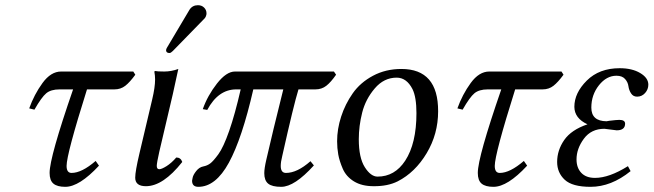

<svg xmlns="http://www.w3.org/2000/svg" viewBox="-20 -703 2502 735"><path d="M169.9 -41Q169.9 -101.1 259.8 -360.8H208Q174.8 -360.8 157 -345.9Q139.2 -331.1 111.8 -283.2L91.8 -288.1Q110.8 -341.3 142.8 -385.3Q174.8 -429.2 213.9 -429.2H490.2L498 -417Q477.1 -388.2 459.5 -374.5Q441.9 -360.8 418 -360.8H313Q234.9 -112.8 234.9 -67.9Q234.9 -41 253.9 -41Q293 -41 346.2 -86.9L358.9 -68.8Q283.7 12.2 230 12.2Q199.2 12.2 184.6 0Q169.9 -12.2 169.9 -41Z M589.8 -55.2Q598.6 -55.2 617.7 -67.1Q636.7 -79.1 654.8 -100.1Q671.9 -100.1 677.7 -83Q604.5 9.8 538.6 9.8Q497.6 9.8 497.6 -22.9Q497.6 -46.9 513.7 -115.2L562.5 -321.8Q573.7 -368.7 573.7 -398.9Q573.7 -414.1 570.8 -429.2L573.7 -431.2Q581.5 -429.2 608.6 -429.2Q635.7 -429.2 662.6 -439Q662.6 -439 641.6 -342.8L589.8 -122.1Q580.1 -79.1 580.1 -67.9Q580.1 -55.2 589.8 -55.2ZM737.8 -683.1Q752 -683.1 761.2 -674.1Q770.5 -665 770.5 -651.9Q770.5 -647 769.5 -645Q767.6 -636.2 760.7 -629.9L641.6 -507.8Q633.8 -500 628.9 -500Q615.7 -500 615.7 -511.2Q615.7 -513.2 616.7 -514.2Q616.7 -517.1 620.6 -522.9L705.6 -666Q716.8 -683.1 737.8 -683.1Z M1258.3 -429.2 1266.6 -417Q1246.6 -388.2 1229 -374.5Q1211.4 -360.8 1187.5 -360.8H1122.6Q1104.5 -302.7 1060.5 -106Q1054.7 -83 1054.7 -67.9Q1054.7 -41 1074.7 -41Q1117.7 -41 1168.5 -85.9L1181.6 -69.8Q1107.4 12.2 1056.6 12.2Q1021.5 12.2 1006.6 0Q991.7 -12.2 991.7 -40Q991.7 -58.1 999.5 -91.8Q1022.5 -192.9 1064.5 -360.8H949.7Q906.7 -172.9 856.2 -80.3Q805.7 12.2 739.3 12.2Q715.3 12.2 715.3 -11.2Q715.3 -14.2 717.3 -22Q719.2 -33.2 731 -48.1Q742.7 -63 758.3 -65.9Q773.4 -68.8 784.9 -77.4Q796.4 -85.9 815.9 -112.5Q835.4 -139.2 857.4 -202.1Q879.4 -265.1 901.4 -360.8H884.3Q815.4 -360.8 773.4 -282.2L756.3 -285.2Q774.4 -336.9 810.5 -383.1Q846.7 -429.2 879.4 -429.2Z M1353.5 -169.9Q1353.5 -99.1 1376.5 -63Q1399.4 -26.9 1425.3 -26.9Q1491.2 -26.9 1531.2 -87.9Q1574.2 -153.8 1574.2 -270Q1574.2 -331.1 1559.1 -361.8Q1536.6 -405.8 1498.5 -405.8Q1449.7 -405.8 1414.6 -364.5Q1379.4 -323.2 1366.5 -272Q1353.5 -220.7 1353.5 -169.9ZM1270.5 -162.1Q1270.5 -209 1285.9 -256.6Q1301.3 -304.2 1330.3 -345.7Q1359.4 -387.2 1408 -413.1Q1456.5 -439 1516.6 -439Q1657.7 -439 1657.2 -276.9Q1657.2 -189.9 1613.3 -116.5Q1569.3 -43 1502.4 -8.8Q1464.4 10.3 1410.2 9.8Q1365.2 9.8 1335.2 -8.5Q1305.2 -26.9 1292.2 -56.9Q1279.3 -86.9 1274.9 -111.6Q1270.5 -136.2 1270.5 -162.1Z M1809.1 -41Q1809.1 -101.1 1898.9 -360.8H1847.2Q1814 -360.8 1796.1 -345.9Q1778.3 -331.1 1751 -283.2L1731 -288.1Q1750 -341.3 1782 -385.3Q1814 -429.2 1853 -429.2H2129.4L2137.2 -417Q2116.2 -388.2 2098.6 -374.5Q2081.1 -360.8 2057.1 -360.8H1952.1Q1874 -112.8 1874 -67.9Q1874 -41 1893.1 -41Q1932.1 -41 1985.4 -86.9L1998 -68.8Q1922.9 12.2 1869.1 12.2Q1838.4 12.2 1823.7 0Q1809.1 -12.2 1809.1 -41Z M2293.9 -210Q2243.2 -210 2215.1 -171.9Q2187 -133.8 2187 -92.8Q2187 -60.5 2205.3 -41.3Q2223.6 -22 2257.8 -22Q2312 -22 2383.8 -66.9L2394 -47.9Q2319.8 12.2 2240.7 12.2Q2170.9 12.2 2141.8 -14.9Q2112.8 -42 2112.8 -83Q2112.8 -127.9 2139.9 -167Q2167 -206.1 2229 -227.1Q2179.2 -250 2178.7 -293.9Q2178.7 -347.2 2226.3 -394.5Q2273.9 -441.9 2352.1 -441.9Q2399.9 -441.9 2430.9 -423.3Q2461.9 -404.8 2461.9 -378.9Q2461.9 -360.8 2449.5 -346.9Q2437 -333 2418.9 -333Q2403.8 -333 2395.8 -345.5Q2387.7 -357.9 2385.7 -373Q2383.8 -388.2 2372.8 -400.6Q2361.8 -413.1 2339.8 -413.1Q2301.8 -413.1 2272.7 -376.5Q2243.7 -339.8 2243.7 -291Q2243.7 -239.3 2301.8 -238.8L2313 -240.7Q2324.2 -242.2 2335.9 -243.2Q2347.7 -244.1 2350.6 -244.1Q2372.6 -244.1 2373 -230Q2373 -204.1 2340.8 -204.1Q2336.9 -204.1 2317.4 -207Q2297.9 -210 2293.9 -210Z"/></svg>

Font: Linux Libertine
Style: Italic
Weight: 400
Italic angle: -12°
Designer: Philipp H. Poll
Foundry: Philipp H. Poll
Version: Version 5.1.6 ; ttfautohint (v0.9)